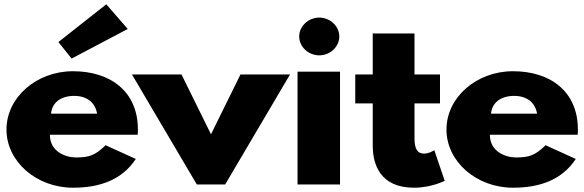

<svg xmlns="http://www.w3.org/2000/svg" viewBox="-20 -860 2724 895"><path d="M252.2 -664 313.8 -587 575.5 -725 475.5 -840ZM621.8 -232C622.8 -238 622.8 -249 622.8 -256C622.8 -436 492 -528 320.3 -528C149.8 -528 10.2 -406 10.2 -256C10.2 -107 149.8 15 320.3 15C445.8 15 549.2 -22 613 -119L472.2 -183C424.8 -137 397.3 -126 334.7 -126C285.2 -126 212.5 -153 212.5 -232ZM218 -330C221.3 -377 258.8 -413 325.8 -413C383 -413 423.8 -384 432.5 -330Z M826 -513H595L897.5 0H1029.5L1332 -513H1101L963.5 -234Z M1367 0H1565V-526H1367ZM1374.7 -690C1374.7 -642 1417.6 -602 1468.2 -602C1518.8 -602 1561.7 -642 1561.7 -690C1561.7 -738 1518.8 -778 1468.2 -778C1417.6 -778 1374.7 -738 1374.7 -690Z M1717.5 -513H1636V-378H1717.5V-181C1717.5 -90 1754.8 15 1910 15C1990.2 15 2053 -17 2053 -17L2004.5 -160C2004.5 -160 1981.5 -144 1956.2 -144C1925.3 -144 1912.2 -167 1912.2 -215V-378H2031V-513H1912.2V-704H1717.5Z M2672.8 -232C2673.8 -238 2673.8 -249 2673.8 -256C2673.8 -436 2543 -528 2371.3 -528C2200.8 -528 2061.2 -406 2061.2 -256C2061.2 -107 2200.8 15 2371.3 15C2496.8 15 2600.2 -22 2664 -119L2523.2 -183C2475.8 -137 2448.3 -126 2385.7 -126C2336.2 -126 2263.5 -153 2263.5 -232ZM2269 -330C2272.3 -377 2309.8 -413 2376.8 -413C2434 -413 2474.8 -384 2483.5 -330Z"/></svg>

Font: Hussar
Style: BdWide
Weight: 700
Foundry: Cannot Into Space Fonts
Version: Version 2.00